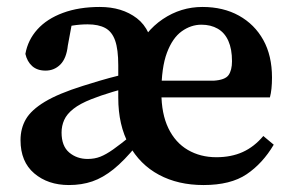

<svg xmlns="http://www.w3.org/2000/svg" viewBox="-20 -518 842 552"><path d="M178 14Q118 14 78.5 -19.5Q39 -53 39 -115Q39 -149 54.5 -175.5Q70 -202 109 -225.5Q148 -249 218 -271Q240 -278 267 -286Q294 -294 322.5 -301Q351 -308 375 -313V-273Q341 -265 304.5 -254Q268 -243 243 -233Q210 -220 191 -205Q172 -190 164.5 -173Q157 -156 157 -137Q157 -98 179 -79.5Q201 -61 232 -61Q252 -61 268.5 -67.5Q285 -74 305.5 -88.5Q326 -103 358 -129L380 -100H373Q337 -56 306.5 -31.5Q276 -7 245.5 3.5Q215 14 178 14ZM565 14Q492 14 437 -15.5Q382 -45 351 -101.5Q320 -158 320 -237V-330Q320 -376 311 -401.5Q302 -427 282.5 -437.5Q263 -448 232 -448Q210 -448 188.5 -444.5Q167 -441 138 -431L190 -468L175 -387Q171 -350 153.5 -332.5Q136 -315 111 -315Q87 -315 72.5 -328Q58 -341 53 -363Q60 -403 87.5 -433.5Q115 -464 161 -481Q207 -498 267 -498Q331 -498 373.5 -465.5Q416 -433 423 -359L368 -364Q396 -428 448 -463Q500 -498 562 -498Q622 -498 667 -473Q712 -448 737 -403Q762 -358 762 -295Q762 -278 760.5 -263.5Q759 -249 756 -238H378V-286H594Q627 -288 637 -302Q647 -316 647 -342Q647 -377 636.5 -400.5Q626 -424 606 -435.5Q586 -447 559 -447Q529 -447 502.5 -428Q476 -409 460 -366.5Q444 -324 444 -252Q444 -191 464 -149.5Q484 -108 520 -87Q556 -66 602 -66Q645 -66 678 -81Q711 -96 737 -127L767 -102Q735 -48 689 -17Q643 14 565 14Z"/></svg>

Font: Source Serif 4 18pt SemiBold
Style: Regular
Weight: 600
Designer: Frank Grießhammer
Foundry: Adobe Systems Incorporated
Version: Version 4.004;hotconv 1.0.116;makeotfexe 2.5.65601